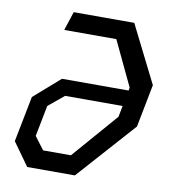

<svg xmlns="http://www.w3.org/2000/svg" viewBox="-82 -801 784 873"><g transform="rotate(10 310.0 -365.0)"><path d="M102 0H322L561.5 -268L600 -465.5L467.5 -730H188L159.5 -643H400L498 -436.5L495.5 -422.5H188L67.5 -317L26 -106ZM115.5 -146 143.5 -289 215.5 -348.5H481L471 -297L288.5 -87H160Z"/></g></svg>

Font: Monaspace Krypton
Style: Italic
Weight: 400
Italic angle: -11°
Designer: Riley Cran & the Lettermatic Team
Foundry: Lettermatic
Version: Version 1.101 (Monaspace Krypton)